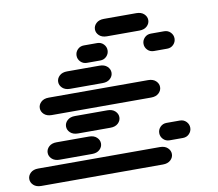

<svg xmlns="http://www.w3.org/2000/svg" viewBox="-113 -967 1202 1059"><g transform="rotate(-10 488.0 -437.0)"><path d="M34.2 -13.7H715.8Q743.2 -13.7 758.8 -28.3Q774.4 -43 774.4 -62.5Q774.4 -82 758.8 -96.7Q743.2 -111.3 715.8 -111.3H34.2Q6.8 -111.3 -8.8 -96.7Q-24.4 -82 -24.4 -62.5Q-24.4 -43 -8.8 -28.3Q6.8 -13.7 34.2 -13.7ZM159.2 -138.7H340.8Q368.2 -138.7 383.8 -153.3Q399.4 -168 399.4 -187.5Q399.4 -207 383.8 -221.7Q368.2 -236.3 340.8 -236.3H159.2Q131.8 -236.3 116.2 -221.7Q100.6 -207 100.6 -187.5Q100.6 -168 116.2 -153.3Q131.8 -138.7 159.2 -138.7ZM775.4 -138.7H849.6Q871.1 -138.7 885.3 -153.3Q899.4 -168 899.4 -187.5Q899.4 -207 885.3 -221.7Q871.1 -236.3 849.6 -236.3H775.4Q753.9 -236.3 739.7 -221.7Q725.6 -207 725.6 -187.5Q725.6 -168 739.7 -153.3Q753.9 -138.7 775.4 -138.7ZM284.2 -263.7H465.8Q493.2 -263.7 508.8 -278.3Q524.4 -293 524.4 -312.5Q524.4 -332 508.8 -346.7Q493.2 -361.3 465.8 -361.3H284.2Q256.8 -361.3 241.2 -346.7Q225.6 -332 225.6 -312.5Q225.6 -293 241.2 -278.3Q256.8 -263.7 284.2 -263.7ZM159.2 -388.7H715.8Q743.2 -388.7 758.8 -403.3Q774.4 -418 774.4 -437.5Q774.4 -457 758.8 -471.7Q743.2 -486.3 715.8 -486.3H159.2Q131.8 -486.3 116.2 -471.7Q100.6 -457 100.6 -437.5Q100.6 -418 116.2 -403.3Q131.8 -388.7 159.2 -388.7ZM284.2 -513.7H465.8Q493.2 -513.7 508.8 -528.3Q524.4 -543 524.4 -562.5Q524.4 -582 508.8 -596.7Q493.2 -611.3 465.8 -611.3H284.2Q256.8 -611.3 241.2 -596.7Q225.6 -582 225.6 -562.5Q225.6 -543 241.2 -528.3Q256.8 -513.7 284.2 -513.7ZM400.4 -638.7H474.6Q496.1 -638.7 510.3 -653.3Q524.4 -668 524.4 -687.5Q524.4 -707 510.3 -721.7Q496.1 -736.3 474.6 -736.3H400.4Q378.9 -736.3 364.7 -721.7Q350.6 -707 350.6 -687.5Q350.6 -668 364.7 -653.3Q378.9 -638.7 400.4 -638.7ZM775.4 -638.7H849.6Q871.1 -638.7 885.3 -653.3Q899.4 -668 899.4 -687.5Q899.4 -707 885.3 -721.7Q871.1 -736.3 849.6 -736.3H775.4Q753.9 -736.3 739.7 -721.7Q725.6 -707 725.6 -687.5Q725.6 -668 739.7 -653.3Q753.9 -638.7 775.4 -638.7ZM534.2 -763.7H715.8Q743.2 -763.7 758.8 -778.3Q774.4 -793 774.4 -812.5Q774.4 -832 758.8 -846.7Q743.2 -861.3 715.8 -861.3H534.2Q506.8 -861.3 491.2 -846.7Q475.6 -832 475.6 -812.5Q475.6 -793 491.2 -778.3Q506.8 -763.7 534.2 -763.7Z"/></g></svg>

Font: Sixtyfour Convergence
Style: Regular
Weight: 400
Designer: Jens Kutilek
Foundry: Jens Kutilek
Version: Version 2.001